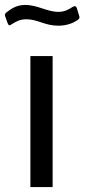

<svg xmlns="http://www.w3.org/2000/svg" viewBox="-48 -757 342 777"><path d="M265 -675C273 -681 275 -685 273 -691L263 -724C260 -733 254 -734 246 -729C229 -718 213 -709 188 -709C143 -709 104 -737 54 -737C19 -737 -2 -722 -23 -706C-29 -700 -29 -697 -27 -691L-17 -663C-13 -653 -10 -653 -2 -658C15 -668 29 -679 59 -679C105 -679 133 -653 188 -653C225 -653 249 -665 265 -675ZM165 -530H75V0H165Z"/></svg>

Font: 18Franklin
Style: Regular
Weight: 400
Designer: Pablo Impallari, Rodrigo Fuenzalida (Modified by Dan O. Williams)
Version: Version 0.025;PS 000.025;hotconv 1.0.88;makeotf.lib2.5.64775